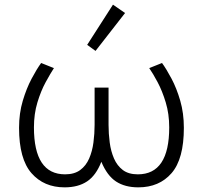

<svg xmlns="http://www.w3.org/2000/svg" viewBox="-20 -797 874 826"><path d="M258 9Q169 9 115.5 -52Q62 -113 62 -247Q62 -310 78 -363.5Q94 -417 116 -458.5Q138 -500 157 -526L212 -504Q197 -481 176.5 -443.5Q156 -406 141 -356.5Q126 -307 126 -249Q126 -47 260 -47Q300 -47 325 -65.5Q350 -84 363.5 -115Q377 -146 382 -184Q387 -222 387 -260V-420H447V-260Q447 -222 452 -184Q457 -146 470.5 -115Q484 -84 508.5 -65.5Q533 -47 573 -47Q708 -47 708 -249Q708 -307 693 -356.5Q678 -406 658 -443.5Q638 -481 622 -504L677 -526Q696 -500 718 -458.5Q740 -417 755.5 -363.5Q771 -310 771 -247Q771 -113 718 -52Q665 9 575 9Q518 9 479.5 -16Q441 -41 416 -101Q393 -42 354.5 -16.5Q316 9 258 9ZM391 -578 355 -604 466 -777 518 -741Z"/></svg>

Font: Ubuntu Sans Light
Style: Regular
Weight: 300
Designer: Dalton Maag Ltd
Foundry: Dalton Maag Ltd
Version: Version 1.006; ttfautohint (v1.8.4.7-5d5b)